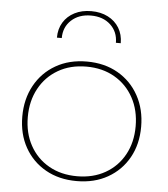

<svg xmlns="http://www.w3.org/2000/svg" viewBox="-54 -813 760 869"><g transform="rotate(5 326.0 -378.0)"><path d="M326 8Q245.5 8 184.8 -26.5Q124 -61 90 -121.8Q56 -182.5 56 -262Q56 -341.5 90 -403.2Q124 -465 184.8 -500Q245.5 -535 326 -535Q406.5 -535 467.2 -500Q528 -465 562 -403.2Q596 -341.5 596 -262Q596 -182.5 562 -121.8Q528 -61 467.2 -26.5Q406.5 8 326 8ZM326 -14Q399 -14 454.2 -45.5Q509.5 -77 540.2 -133Q571 -189 571 -262Q571 -335 540.2 -391.5Q509.5 -448 454.2 -480Q399 -512 326 -512Q253 -512 197.8 -480Q142.5 -448 111.8 -391.5Q81 -335 81 -262Q81 -189 111.8 -133Q142.5 -77 197.8 -45.5Q253 -14 326 -14ZM471 -631Q471 -670.5 452.8 -700.5Q434.5 -730.5 401.8 -747.2Q369 -764 326 -764Q283 -764 250.2 -747.2Q217.5 -730.5 199.2 -700.5Q181 -670.5 181 -631H203Q203 -681 237.2 -712.5Q271.5 -744 326 -744Q381 -744 415 -712.5Q449 -681 449 -631Z"/></g></svg>

Font: Hepta Slab ExtraLight
Style: Regular
Weight: 200
Designer: Michael LaGattuta
Foundry: Michael LaGattuta
Version: Version 1.100